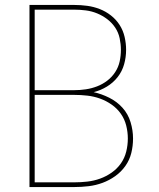

<svg xmlns="http://www.w3.org/2000/svg" viewBox="-20 -755 640 775"><path d="M99 0V-735H280Q306 -735 332 -731.5Q358 -728 382.5 -718.5Q407 -709 428 -692.5Q449 -676 463 -654Q477 -632 483 -606Q489 -580 489 -554Q489 -524 481 -495.5Q473 -467 455 -444Q437 -421 411.5 -405.5Q386 -390 358 -383Q390 -376 421 -360.5Q452 -345 474.5 -320Q497 -295 507 -262Q517 -229 517 -196Q517 -166 510 -137.5Q503 -109 486 -85Q469 -61 445 -44Q421 -27 394 -17Q367 -7 338 -3.5Q309 0 280 0ZM120 -391H280Q303 -391 326.5 -394.5Q350 -398 372 -406.5Q394 -415 413 -429.5Q432 -444 445 -464Q458 -484 463 -507Q468 -530 468 -554Q468 -577 463 -600.5Q458 -624 445 -643.5Q432 -663 413 -677.5Q394 -692 372 -701Q350 -710 326.5 -713Q303 -716 280 -716H120ZM120 -19H280Q306 -19 332.5 -22Q359 -25 384 -34Q409 -43 431 -58.5Q453 -74 468 -95.5Q483 -117 489.5 -143Q496 -169 496 -196Q496 -222 489.5 -248Q483 -274 468 -295.5Q453 -317 431 -332.5Q409 -348 384 -357Q359 -366 332.5 -369Q306 -372 280 -372H120Z"/></svg>

Font: Iosevka Aile Thin
Style: Regular
Weight: 100
Designer: Belleve Invis
Foundry: Belleve Invis
Version: Version 31.1.0; ttfautohint (v1.8.4)